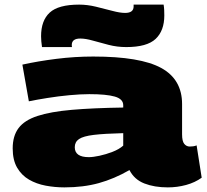

<svg xmlns="http://www.w3.org/2000/svg" viewBox="-20 -802 896 832"><path d="M35 -159Q35 -213 60.5 -247Q86 -281 142.5 -299.5Q199 -318 290.5 -326Q382 -334 514 -336V-346Q514 -373 477.5 -383.5Q441 -394 367 -394Q329 -394 281 -389.5Q233 -385 186 -377.5Q139 -370 105 -363L77 -522Q145 -537 224.5 -547Q304 -557 384 -557Q588 -557 678.5 -507.5Q769 -458 769 -351V-220Q769 -190 778.5 -178.5Q788 -167 802 -167Q809 -167 817 -168Q825 -169 832 -172L854 -32Q825 -11 786.5 -0.5Q748 10 707 10Q649 10 605.5 -7Q562 -24 541 -65Q475 -27 408 -8.5Q341 10 259 10Q218 10 178 2.5Q138 -5 106 -23.5Q74 -42 54.5 -75Q35 -108 35 -159ZM304 -164Q304 -121 365 -121Q383 -121 411 -127Q439 -133 467.5 -144Q496 -155 514 -171V-225Q432 -223 386.5 -217.5Q341 -212 322.5 -199.5Q304 -187 304 -164ZM162 -598Q160 -611 159 -623Q158 -635 158 -645Q158 -713 195.5 -747.5Q233 -782 323 -782Q358 -782 395.5 -773Q433 -764 466.5 -755Q500 -746 522 -746Q559 -746 559 -774Q559 -779 559 -782H689Q691 -770 691.5 -758Q692 -746 692 -735Q692 -669 654.5 -633.5Q617 -598 527 -598Q488 -598 451 -607.5Q414 -617 382.5 -626Q351 -635 328 -635Q291 -635 291 -607Q291 -601 292 -598Z"/></svg>

Font: Georama ExtraExtended ExtraBold
Style: Regular
Weight: 800
Width: 8
Designer: Jean-Baptiste Levee
Foundry: Production Type
Version: Version 1.000